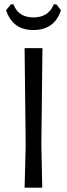

<svg xmlns="http://www.w3.org/2000/svg" viewBox="-20 -862 308 882"><path d="M239 -842 260 -815Q230 -724 133 -724Q38 -724 8 -815L30 -842H42Q64 -782 134 -782Q203 -782 227 -842ZM175 -641 170 -200 174 0H93L98 -193L93 -641Z"/></svg>

Font: Alegreya Sans SC
Style: Regular
Weight: 400
Designer: Juan Pablo del Peral
Foundry: Huerta Tipografica
Version: Version 2.007